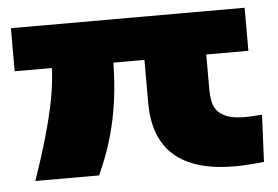

<svg xmlns="http://www.w3.org/2000/svg" viewBox="-42 -554 902 622"><g transform="rotate(-5 408.5 -243.5)"><path d="M697 11Q568 11 502 -46Q436 -103 436 -219V-358H335Q334 -293 326 -233.5Q318 -174 301.5 -116.5Q285 -59 257 2H50Q78 -80 95.5 -142Q113 -204 123 -256Q133 -308 135 -358H14V-498H774V-358H637V-241Q637 -225 640 -208Q643 -191 653 -177Q663 -163 685 -154Q707 -145 746 -145Q757 -145 771.5 -146Q786 -147 800 -148L793 5Q764 8 740 9.5Q716 11 697 11Z"/></g></svg>

Font: Nunito Sans 10pt Expanded Black
Style: Regular
Weight: 900
Width: 7
Designer: Vernon Adams
Foundry: Vernon Adams
Version: Version 3.101;gftools[0.9.27]